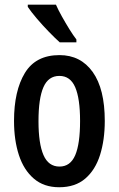

<svg xmlns="http://www.w3.org/2000/svg" viewBox="-20 -786 504 816"><path d="M425.3 -272Q425.3 -191.4 405.3 -127.7Q385.3 -64 342.5 -27.1Q299.8 9.8 231.4 9.8Q166.5 9.8 123.8 -26.9Q81.1 -63.5 60.3 -127Q39.6 -190.4 39.6 -272Q39.6 -399.9 85.7 -475.8Q131.8 -551.8 232.9 -551.8Q322.8 -551.8 374 -480Q425.3 -408.2 425.3 -272ZM143.6 -271Q143.6 -175.8 164.8 -127Q186 -78.1 232.9 -78.1Q278.8 -78.1 299.6 -126.2Q320.3 -174.3 320.3 -272Q320.3 -367.2 299.6 -415.3Q278.8 -463.4 232.4 -463.4Q185.5 -463.4 164.6 -415.5Q143.6 -367.7 143.6 -271ZM217.8 -766.1Q227.5 -743.7 243.2 -715.8Q258.8 -688 275.1 -661.6Q291.5 -635.3 304.7 -618.2V-606H233.9Q215.3 -622.6 188.2 -650.4Q161.1 -678.2 136.2 -707.5Q111.3 -736.8 98.1 -756.8V-766.1Z"/></svg>

Font: Open Sans Condensed SemiBold
Style: Regular
Weight: 600
Width: 3
Designer: Monotype Design Team
Foundry: Monotype Imaging Inc.
Version: Version 3.000; ttfautohint (v1.8.4)